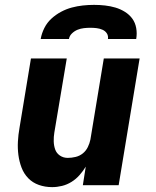

<svg xmlns="http://www.w3.org/2000/svg" viewBox="-20 -760 640 788"><path d="M194 8Q165 8 139.5 -1Q114 -10 96 -28.5Q78 -47 68.5 -72Q59 -97 55.5 -124Q52 -151 53.5 -179Q55 -207 60 -235L107 -520H254L203 -216Q200 -198 200.5 -180Q201 -162 206.5 -146.5Q212 -131 226 -121.5Q240 -112 258 -112Q274 -112 290.5 -116Q307 -120 320 -130.5Q333 -141 340.5 -156.5Q348 -172 351 -187L406 -520H553L467 0H320L332 -76Q321 -58 306.5 -41.5Q292 -25 273.5 -13.5Q255 -2 234.5 3Q214 8 194 8ZM147 -600Q151 -623 162 -645Q173 -667 191 -683.5Q209 -700 230.5 -711.5Q252 -723 274.5 -729Q297 -735 320 -737.5Q343 -740 366 -740Q389 -740 411 -737.5Q433 -735 453.5 -729Q474 -723 492.5 -711.5Q511 -700 523 -683.5Q535 -667 539 -645Q543 -623 539 -600H423Q425 -613 418.5 -623Q412 -633 400.5 -638Q389 -643 376.5 -644.5Q364 -646 351 -646Q338 -646 324.5 -644.5Q311 -643 298.5 -638Q286 -633 275.5 -623Q265 -613 263 -600Z"/></svg>

Font: Iosevka Heavy Extended Oblique
Style: Regular
Weight: 900
Width: 7
Italic angle: -9°
Monospace: yes
Designer: Belleve Invis
Foundry: Belleve Invis
Version: Version 32.5.0; ttfautohint (v1.8.4)